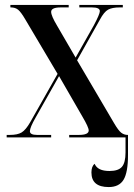

<svg xmlns="http://www.w3.org/2000/svg" viewBox="-20 -556 543 777"><path d="M7 0H187V-10H130Q101 -10 101 -25Q101 -40 124 -80L219 -248L313 -85Q339 -41 339 -28Q339 -10 299 -10H260V0H498V-10H497Q482 -10 470.5 -19Q459 -28 442 -57L292 -312L384 -476Q401 -508 417.5 -517Q434 -526 465 -526H477V-536H301V-526H352Q384 -526 384 -511Q384 -499 360 -454L286 -323L211 -452Q187 -492 187 -508Q187 -526 226 -526H258V-536H22V-526H24Q42 -526 53.5 -516.5Q65 -507 82 -478L213 -257L102 -61Q84 -30 67.5 -20Q51 -10 20 -10H7ZM420 201Q462 201 480 171.5Q498 142 498 71V-10H488V61Q488 102 473.5 119Q459 136 423 136Q375 136 363 107Q350 117 350 142Q350 201 420 201Z"/></svg>

Font: Noto Serif Display Condensed Semi
Style: Regular
Weight: 600
Width: 3
Designer: Monotype Design Team
Foundry: Monotype Imaging Inc.
Version: Version 1.900